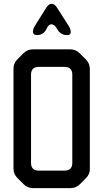

<svg xmlns="http://www.w3.org/2000/svg" viewBox="-20 -967 536 996"><path d="M70 -44 103 -11Q123 9 152 9H345Q374 9 394 -11L426 -43Q448 -65 446 -93V-609Q446 -638 426 -658L394 -690Q373 -711 345 -711H151Q122 -711 102 -691L70 -659Q49 -638 50 -609V-93Q50 -64 70 -44ZM141 -122V-580Q141 -620 181 -620H315Q355 -620 355 -580V-122Q355 -82 315 -82H181Q141 -82 141 -122ZM151 -804Q151 -785 171 -785Q204 -785 219 -813L226 -826Q235 -841 246 -841Q263 -841 276 -817L279 -812Q296 -785 327 -785H331Q347 -785 347 -801Q347 -816 336 -833L276 -927Q264 -947 248 -947Q232 -947 220 -927L161 -833Q151 -817 151 -804Z"/></svg>

Font: WDXL Lubrifont JP N
Style: Regular
Weight: 400
Designer: [WDXL Lubrifont] Copyright 2020-2022 (c) NightFurySL2001, Skr-ZERO; [ZCOOL QingKe HuangYou] Copyright 2018-2022 (c) The 
Version: Version 2.001;hotconv 1.1.1;makeotfexe 2.6.0